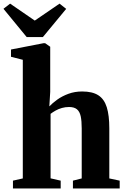

<svg xmlns="http://www.w3.org/2000/svg" viewBox="-52 -1062 706 1082"><path d="M76.5 -56.5V-725L10 -742V-783L193 -818.5H202.5L231 -798.5V-544.5L226 -462.5Q244 -481.5 271.2 -501Q298.5 -520.5 334 -533.5Q369.5 -546.5 411 -546.5Q469 -546.5 502.2 -525Q535.5 -503.5 549.8 -457.5Q564 -411.5 564 -339V-56.5L622.5 -44V0H359V-44L408.5 -56.5V-338.5Q408.5 -380 402.8 -406.8Q397 -433.5 381.5 -446.2Q366 -459 337 -459Q316 -459 296.8 -453.5Q277.5 -448 261.5 -439Q245.5 -430 233 -420.5V-57L290 -44V0H21V-44ZM98.5 -853 -32.5 -1012.5 5 -1041.5 144 -946 283.5 -1041.5 321 -1012 189.5 -853Z"/></svg>

Font: Merriweather 72pt ExtraBold
Style: Regular
Weight: 800
Version: Version 2.100